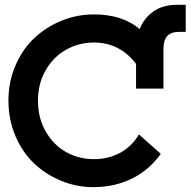

<svg xmlns="http://www.w3.org/2000/svg" viewBox="-20 -770 794 800"><path d="M369.1 9.8Q299.3 9.8 235.4 -16.4Q171.4 -42.5 122.6 -88.6Q73.7 -134.8 44.4 -203.1Q15.1 -271.5 15.1 -351.1Q15.1 -429.7 44.7 -497.8Q74.2 -565.9 123.3 -611.8Q172.4 -657.7 236.8 -683.8Q301.3 -710 371.1 -710Q489.7 -710 562 -648.9Q580.6 -695.8 620.1 -722.9Q659.7 -750 717.8 -750H753.9V-637.2H727.1Q691.9 -637.2 676.5 -619.4Q661.1 -601.6 661.1 -567.9V-400.9H546.9V-503.9Q479 -592.8 371.1 -592.8Q309.6 -592.8 256.8 -563.7Q204.1 -534.7 171.1 -478.8Q138.2 -422.9 138.2 -351.1Q138.2 -278.3 170.7 -221.9Q203.1 -165.5 255.9 -136.2Q308.6 -106.9 371.1 -106.9Q430.7 -106.9 479.2 -132.6Q527.8 -158.2 559.1 -210L649.9 -128.9Q600.1 -59.6 527.8 -24.9Q455.6 9.8 369.1 9.8Z"/></svg>

Font: Cakra Normal
Style: Regular
Weight: 400
Designer: Lucia Kollert, Vojtech Kollert
Foundry: OoM Type
Version: Version 1.000;Glyphs 3.1.1 (3148)